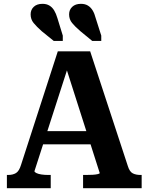

<svg xmlns="http://www.w3.org/2000/svg" viewBox="-20 -983 776 1003"><path d="M480 -888 509 -797V-769H462L400 -820Q372 -844 356.5 -863Q341 -882 341 -908Q341 -932 357.5 -947.5Q374 -963 403 -963Q424 -963 439 -954Q454 -945 464 -928.5Q474 -912 480 -888ZM280 -888 308 -797V-769H261L198 -820Q171 -844 155.5 -863Q140 -882 140 -908Q140 -932 156.5 -947.5Q173 -963 202 -963Q223 -963 238 -954Q253 -945 263 -928.5Q273 -912 280 -888ZM190 -298H468L476 -229H181ZM315 -661 337 -638 160 -89Q160 -84 170 -79Q180 -74 196.5 -71.5Q213 -69 234 -69H245V0H16V-69H22Q47 -69 63.5 -79Q80 -89 90 -122L282 -715H451L648 -115Q657 -86 673.5 -77.5Q690 -69 715 -69H720V0H414V-69H427Q448 -69 464.5 -70Q481 -71 491 -73.5Q501 -76 501 -79Z"/></svg>

Font: Roboto Serif 20pt SemiBold
Style: Regular
Weight: 600
Version: Version 1.008